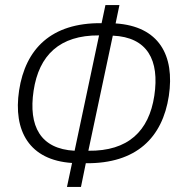

<svg xmlns="http://www.w3.org/2000/svg" viewBox="-20 -734 710 754"><path d="M243 0H298L317 -93C516 -91 618 -194 643 -357C667 -517 604 -631 434 -642L449 -714H394L379 -643C181 -645 80 -542 55 -379C31 -220 95 -105 263 -94ZM273 -142C139 -149 91 -238 112 -378C133 -517 214 -596 369 -595ZM327 -142 423 -594C559 -588 607 -498 586 -358C565 -219 483 -140 327 -142Z"/></svg>

Font: Noto Sans Condensed Light
Style: Italic
Weight: 300
Width: 3
Italic angle: -12°
Designer: Monotype Design Team
Foundry: Monotype Imaging Inc.
Version: Version 2.013